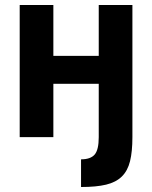

<svg xmlns="http://www.w3.org/2000/svg" viewBox="-20 -550 610 770"><path d="M59 -530H194V-326H376V-530H511V0Q511 58 501.5 96.5Q492 135 468.5 158Q445 181 405.5 190.5Q366 200 305 200V89Q343 89 359.5 70Q376 51 376 0V-214H194V0H59Z"/></svg>

Font: 
Style: 㨦
Weight: 700
Designer: A.Korolkova, Vitaly Kuzmin
Foundry: ParaType Ltd
Version: Version 2.000